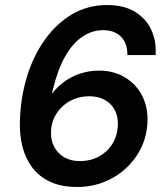

<svg xmlns="http://www.w3.org/2000/svg" viewBox="-20 -732 669 764"><path d="M288 12Q224 12 180 -8.5Q136 -29 109 -64.5Q82 -100 70 -146Q58 -192 59 -243Q61 -340 86.5 -424.5Q112 -509 158.5 -574Q205 -639 267.5 -675.5Q330 -712 405 -712Q475 -712 519 -684Q563 -656 583 -611Q603 -566 599 -513H487Q487 -560 461.5 -586Q436 -612 390 -612Q347 -612 308 -586Q269 -560 239 -507Q209 -454 190 -374Q189 -371 188.5 -367Q188 -363 187 -359Q208 -387 236.5 -407.5Q265 -428 300 -439.5Q335 -451 375 -451Q431 -451 475 -425.5Q519 -400 543.5 -355Q568 -310 567 -253Q566 -197 544 -149Q522 -101 484 -65Q446 -29 395.5 -8.5Q345 12 288 12ZM297 -91Q341 -91 375 -110Q409 -129 428.5 -162Q448 -195 449 -236Q450 -269 436.5 -294.5Q423 -320 397 -334.5Q371 -349 336 -349Q293 -349 258.5 -330Q224 -311 203.5 -278Q183 -245 183 -205Q182 -173 196 -147Q210 -121 236 -106Q262 -91 297 -91Z"/></svg>

Font: DM Sans 20pt SemiBold
Style: Italic
Weight: 600
Italic angle: -10°
Version: Version 4.004;gftools[0.9.30]